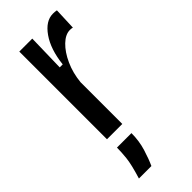

<svg xmlns="http://www.w3.org/2000/svg" viewBox="-248 -571 816 816"><g transform="rotate(-45 160.0 -163.0)"><path d="M63 0V-527H141L137 -358H155Q164 -440 199 -490Q234 -540 278 -540Q284 -540 289.5 -539.5Q295 -539 300 -538L296 -438Q289 -440 280 -440Q253 -440 226 -414Q199 -388 179.5 -345Q160 -302 155 -251V0ZM41 214Q61 149 64.5 114.5Q68 80 68 55H155Q155 102 142 144Q129 186 116 214Z"/></g></svg>

Font: Bricolage Grotesque 10pt Condensed
Style: Regular
Weight: 400
Width: 3
Designer: Mathieu Triay
Foundry: Atelier Triay
Version: Version 1.000; ttfautohint (v1.8.4.7-5d5b);gftools[0.9.29]